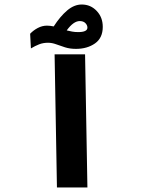

<svg xmlns="http://www.w3.org/2000/svg" viewBox="-20 -823 626 843"><path d="M230 0 219.7 -584.5H353.5L363.8 0ZM313.5 -608.4Q287.1 -608.4 265.6 -615.2Q244.1 -622.1 226.1 -628.7Q208 -635.3 190.9 -635.3Q169.4 -635.3 151.9 -628.4Q134.3 -621.6 115.7 -610.4L112.3 -674.8Q126.5 -689.9 146 -700.2Q165.5 -710.4 186 -710.4Q199.7 -710.4 215.8 -707Q244.1 -751 274.9 -777.1Q305.7 -803.2 338.9 -803.2Q377.9 -803.2 404.5 -775.1Q431.2 -747.1 431.2 -705.1Q431.2 -656.2 397 -632.3Q362.8 -608.4 313.5 -608.4ZM272.9 -689.5Q284.7 -686.5 296.9 -684.3Q309.1 -682.1 323.2 -682.1Q363.8 -682.1 363.8 -701.7Q363.8 -712.4 355 -721.4Q346.2 -730.5 330.1 -730.5Q302.7 -730.5 272.9 -689.5Z"/></svg>

Font: Cascadia Code NF
Style: Bold
Weight: 700
Monospace: yes
Designer: Aaron Bell
Foundry: Saja Typeworks
Version: Version 2404.023; ttfautohint (v1.8.4)